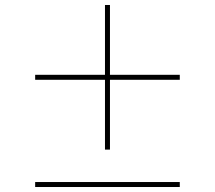

<svg xmlns="http://www.w3.org/2000/svg" viewBox="-20 -750 862 770"><path d="M401 -430H121V-450H401V-730H421V-450H701V-430H421V-150H401ZM121 -20H701V0H121Z"/></svg>

Font: Enso Thin
Style: Regular
Weight: 100
Designer: Coji Morishita
Foundry: UNDERFOREST DESIGN
Version: Version 1.000